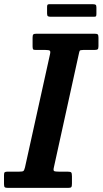

<svg xmlns="http://www.w3.org/2000/svg" viewBox="-60 -914 500 934"><path d="M-40.5 -18.5V-63Q-40.5 -73.5 -36.8 -76.2Q-33 -79 -23 -79H33.5Q49.5 -79 53.8 -82.2Q58 -85.5 61.5 -99.5L183 -649Q186.5 -663.5 182.5 -667.2Q178.5 -671 161 -671H115Q103.5 -671 101 -674.2Q98.5 -677.5 98.5 -689V-730.5Q98.5 -742.5 101.8 -746.2Q105 -750 117 -750H400Q412 -750 415.5 -746.5Q419 -743 419 -731V-689.5Q419 -677 415 -674Q411 -671 398.5 -671H345Q329.5 -671 327.5 -666.5Q325.5 -662 323 -649.5L202 -99.5Q198.5 -85 203.2 -82Q208 -79 226 -79H268Q283 -79 286.5 -75Q290 -71 290 -56V-21Q290 -8 287 -4Q284 0 271.5 0H-20.5Q-33 0 -36.8 -3.2Q-40.5 -6.5 -40.5 -18.5ZM169 -848.5V-880Q169 -887 170.8 -890.2Q172.5 -893.5 179 -893.5H392Q401.5 -893.5 405.2 -890.8Q409 -888 409 -878V-847.5Q409 -839.5 407.5 -836Q406 -832.5 398 -832.5H186.5Q177 -832.5 173 -835.2Q169 -838 169 -848.5Z"/></svg>

Font: Besley* Narrow Semi
Style: Italic
Weight: 600
Width: 4
Italic angle: -13°
Designer: Owen Earl
Foundry: indestructible type*
Version: Version 3.000; ttfautohint (v1.8.3)